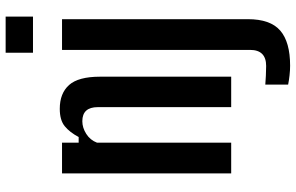

<svg xmlns="http://www.w3.org/2000/svg" viewBox="-204 -636 1049 681"><g transform="rotate(-90 320.5 -295.5)"><path d="M46 0V-600H155V-541H175Q192 -573 213.5 -590.5Q235 -608 275 -608Q330 -608 359.5 -575Q389 -542 389 -465V0H281V-473Q281 -528 231 -528Q208 -528 186 -514Q164 -500 155 -476V0ZM474 -703V-800H602V-703ZM361 202V121Q373 122 392.5 123Q412 124 427 124Q484 124 484 67V-600H593V59Q593 139 552.5 174Q512 209 428 209Q412 209 394 207Q376 205 361 202Z"/></g></svg>

Font: Big Shoulders Display
Style: Bold
Weight: 700
Designer: Patric King
Foundry: XO Type Co
Version: Version 1.000; ttfautohint (v1.8.2)